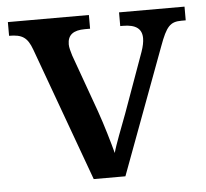

<svg xmlns="http://www.w3.org/2000/svg" viewBox="-44 -582 675 628"><g transform="rotate(-5 293.5 -268.0)"><path d="M79 -439 239 0H343L497 -414C520 -477 533 -491 570 -491H584V-536H369V-491H378C420 -491 440 -476 440 -445C440 -433 437 -418 431 -401L360 -204C344 -161 322 -106 315 -79C306 -113 289 -172 272 -220L204 -409C200 -423 196 -435 196 -446C196 -477 215 -491 253 -491H270V-536H4V-491C47 -491 64 -480 79 -439Z"/></g></svg>

Font: Noto Serif Gurmukhi Medium
Style: Regular
Weight: 500
Designer: Vaibhav Singh and the Monotype Design Team
Foundry: Monotype Imaging Inc.
Version: Version 2.004